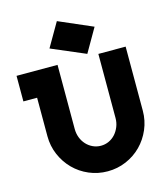

<svg xmlns="http://www.w3.org/2000/svg" viewBox="-139 -1068 1026 1190"><g transform="rotate(-15 374.5 -472.5)"><path d="M10 -536V-700H273V-289Q273 -259 283 -233Q293 -207 311 -187.5Q329 -168 353 -157Q377 -146 404 -146Q431 -146 455 -157Q479 -168 496.5 -187.5Q514 -207 524.5 -233Q535 -259 535 -289V-700H710V-289Q710 -226 686 -170Q662 -114 620.5 -72Q579 -30 523 -6Q467 18 404 18Q341 18 285 -6Q229 -30 187.5 -72Q146 -114 122 -170Q98 -226 98 -289V-536ZM339 -963 556 -869 469 -718 251 -811Z"/></g></svg>

Font: Aoudax Cyrillic
Style: Regular
Weight: 400
Designer: William Zhang
Foundry: William Zhang
Version: Version 1.00 June 4, 2021, initial release